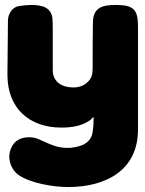

<svg xmlns="http://www.w3.org/2000/svg" viewBox="-20 -519 587 775"><path d="M447 -499C390 -499 355 -487 355 -426C354 -366 354 -306 354 -247C354 -220 351 -200 327 -182C311 -170 294 -166 276 -166C232 -166 193 -187 193 -236V-388C193 -405 193 -423 192 -439C190 -491 147 -499 106 -499C91 -499 75 -497 60 -495C43 -493 29 -484 21 -468C13 -456 12 -443 12 -429C11 -358 11 -288 10 -217C10 -81 99 -4 228 -4C268 -4 312 -10 345 -35C349 -39 352 -42 356 -46C357 -47 358 -46 358 -45C358 -26 357 -6 354 13C351 38 337 55 314 66C294 74 273 78 252 78C234 78 216 75 198 69C178 62 159 53 141 45C127 38 113 35 98 35C66 35 38 47 25 79C8 116 21 161 53 186C102 221 197 236 255 236C408 236 537 168 537 4V-412C537 -480 520 -499 447 -499Z"/></svg>

Font: Periwinkle
Style: Bold
Weight: 700
Version: Version 2.001